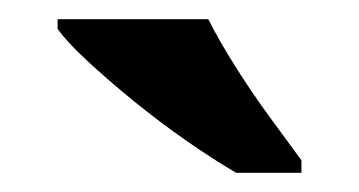

<svg xmlns="http://www.w3.org/2000/svg" viewBox="-20 -786 374 200"><path d="M226 -606Q202 -620 174 -639.5Q146 -659 119 -681Q92 -703 70.5 -723Q49 -743 40 -756V-766H197Q208 -744 225 -717Q242 -690 261 -664Q280 -638 294 -619V-606Z"/></svg>

Font: Noto Serif Tamil
Style: Bold
Weight: 700
Designer: Indian Type Foundry, Tom Grace, and the Monotype Design Team
Foundry: Monotype Imaging Inc.
Version: Version 2.003